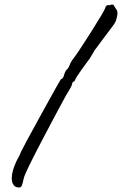

<svg xmlns="http://www.w3.org/2000/svg" viewBox="-20 -736 540 850"><path d="M32 53Q32 22 53 -23Q56 -29 63 -41.5Q70 -54 72 -62Q80 -80 162 -229Q244 -378 250 -386Q254 -385 258 -391Q262 -397 264 -405Q266 -414 271.5 -422.5Q277 -431 281 -433Q283 -437 286.5 -444Q290 -451 291 -454Q291 -456 294.5 -461Q298 -466 299 -469Q321 -496 382 -592.5Q443 -689 446 -701Q449 -716 466 -713Q471 -717 482 -715Q483 -714 485.5 -709Q488 -704 494 -696Q500 -689 500 -677Q500 -669 497 -658Q494 -643 488 -633.5Q482 -624 459 -594L432 -558L410 -528Q396 -511 396 -508Q394 -504 389 -496.5Q384 -489 378 -478Q367 -464 341.5 -428Q316 -392 315 -388Q314 -386 312.5 -381.5Q311 -377 306 -374Q303 -375 301 -370.5Q299 -366 299 -364Q299 -356 273 -315Q228 -233 159 -101Q90 31 85 54Q80 78 77 85Q74 92 67 94Q50 95 41 84Q32 73 32 53Z"/></svg>

Font: Caveat
Style: Regular
Weight: 400
Designer: Pablo Impallari
Foundry: Pablo Impallari
Version: Version 1.500; ttfautohint (v1.6)